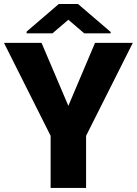

<svg xmlns="http://www.w3.org/2000/svg" viewBox="-21 -921 671 941"><path d="M314 -402.3 444.8 -710.9H629.9L400.9 -255.4V0H227.1V-255.4L-1.5 -710.9H182.6ZM521.5 -764.2V-757.8H391.6L314 -824.2L236.3 -757.8H109.4V-766.1L267.1 -901.4H361.3Z"/></svg>

Font: Roboto
Style: Regular
Weight: 900
Designer: Google
Version: Version 2.001171; 2014